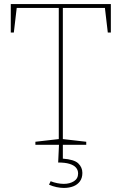

<svg xmlns="http://www.w3.org/2000/svg" viewBox="-20 -712 598 944"><path d="M154 0V-15L276 -29L269 -21V-680L276 -673H55L63 -680L48 -552H33V-692H525V-552H510L495 -680L503 -673H282L289 -680V-21L282 -29L404 -15V0ZM294 212Q277 212 258 208Q239 204 221 196L229 179Q244 185 261 188.5Q278 192 294 192Q323 192 343.5 179Q364 166 364 141Q364 124 353.5 112Q343 100 321.5 93.5Q300 87 266 87L270 0H289V68Q345 72 365 91.5Q385 111 385 138Q385 163 373 179.5Q361 196 340.5 204Q320 212 294 212Z"/></svg>

Font: Bitter Thin
Style: Regular
Weight: 100
Designer: Sol Matas, and Bitter project Authors
Foundry: Sol Matas
Version: Version 2.002